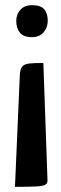

<svg xmlns="http://www.w3.org/2000/svg" viewBox="-20 -527 237 744"><path d="M38 197 57 -241Q59 -261 67 -270Q75 -279 94.5 -281Q114 -283 148 -283L164 170Q165 183 156 188.5Q147 194 119.5 195.5Q92 197 38 197ZM104 -383Q71 -383 57 -400.5Q43 -418 43 -446Q43 -471 59 -489Q75 -507 104 -507Q138 -507 151.5 -491Q165 -475 165 -446Q165 -421 149 -402Q133 -383 104 -383Z"/></svg>

Font: Yanone Kaffeesatz ExtraLight Medium
Style: Regular
Weight: 500
Version: Version 2.003